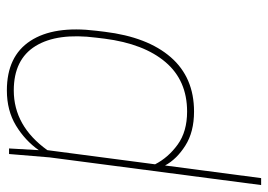

<svg xmlns="http://www.w3.org/2000/svg" viewBox="-136 -446 776 556"><g transform="rotate(-90 252.0 -168.0)"><path d="M207 5.9Q147.9 5.9 108.4 -19.3Q68.8 -44.4 50.8 -78.1L14.2 200.2H-5.9L74.2 -412.1L84 -529.8H100.1L95.2 -443.8Q123 -483.4 166.5 -509.8Q210 -536.1 268.1 -536.1Q367.2 -536.1 411.6 -468Q456.1 -399.9 440.9 -276.9L438 -252.9Q422.9 -128.9 364.3 -61.5Q305.7 5.9 207 5.9ZM95.2 -418.9 54.2 -106.9Q73.7 -68.8 111.3 -41.5Q148.9 -14.2 207 -14.2Q296.9 -14.2 350.1 -76.7Q403.3 -139.2 418 -252.9L420.9 -276.9Q435.5 -390.1 396.7 -453.1Q357.9 -516.1 268.1 -516.1Q165 -516.1 95.2 -418.9Z"/></g></svg>

Font: Cooper Hewitt
Style: Thin Italic
Weight: 702
Designer: Village Type and Design LLC
Foundry: Cooper Hewitt Smithsonian Design Museum
Version: 1.000